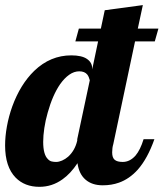

<svg xmlns="http://www.w3.org/2000/svg" viewBox="-33 -720 636 746"><path d="M27.8 -29.8Q-13.2 -71.8 -13.2 -154.8Q-13.2 -189.9 -6.1 -229Q1 -268.1 14.6 -306.2Q45.9 -392.1 100.1 -444.8Q162.6 -504.9 244.1 -504.9Q284.7 -504.9 304.9 -491Q325.2 -477.1 325.2 -454.1V-450.2L348.1 -559.1H259.8L273.4 -608.9H358.9L374 -680.2L522 -700.2L502.4 -608.9H582.5L568.4 -559.1H491.7L407.2 -160.2Q402.8 -145.5 402.8 -127.9Q402.8 -107.4 412.6 -99.1Q422.4 -90.8 443.8 -90.8Q471.7 -90.8 493.7 -115.7Q512.2 -137.7 524.9 -179.2H566.9Q540.5 -104 502 -60.5Q469.2 -24.4 429.2 -10.3Q400.4 0 366.2 0Q324.7 0 299.3 -22Q273.9 -43.9 268.1 -85.9Q241.2 -45.4 210 -23.4Q169.4 5.9 120.1 5.9Q63 5.9 27.8 -29.8ZM231.9 -111.3Q258.3 -135.3 267.1 -173.8V-179.2L315.9 -408.2Q312.5 -421.9 306.2 -430.2Q295.9 -442.9 274.9 -442.9Q254.9 -442.9 236.1 -429.7Q217.3 -416.5 200.7 -393.1Q171.4 -350.6 152.3 -282.2Q143.6 -252 139.2 -222.4Q134.8 -192.9 134.8 -168.9Q134.8 -119.1 153.3 -101.6Q159.7 -94.7 167.5 -92.8Q175.3 -90.8 185.1 -90.8Q195.8 -90.8 208.3 -96.2Q220.7 -101.6 231.9 -111.3Z"/></svg>

Font: Pattaya
Style: Regular
Weight: 400
Designer: Pablo Impallari / Thai characters Designed by Thanarat Vachiruckul and Suppakit Chalermlarp
Foundry: Pablo Impallari
Version: Version 2.001